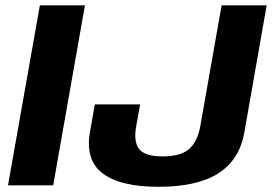

<svg xmlns="http://www.w3.org/2000/svg" viewBox="-20 -695 1020 720"><path d="M10 0H179.5L298.5 -675H129.5ZM574.5 5.5Q720 5.5 799 -45.2Q878 -96 896 -197L980 -675H811L731 -221.5Q720.5 -163.5 688.8 -136Q657 -108.5 589.5 -108.5Q522.5 -108.5 501.2 -137Q480 -165.5 491 -223L505.5 -303.5H335.5L318 -203.5Q298 -96.5 364 -45.5Q430 5.5 574.5 5.5Z"/></svg>

Font: Anybody
Style: Bold Italic
Weight: 700
Italic angle: -10°
Designer: Tyler Finck
Foundry: Etcetera Type Company
Version: Version 1.113;gftools[0.9.25]